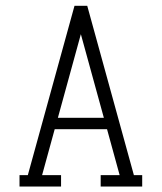

<svg xmlns="http://www.w3.org/2000/svg" viewBox="-20 -662 570 677"><path d="M48.8 -4.4V-44.4H78.1L242.7 -641.6H287.6L452.1 -44.4H481.4V-4.4H335V-44.4H401.9L357.4 -206.5H172.9L128.4 -44.4H195.3V-4.4ZM184.1 -246.6H346.2L265.1 -541.5Z"/></svg>

Font: AzarMehrMonospaced
Style: SerifRegular
Weight: 1
Designer: Amin Abedi
Version: Version 1.00